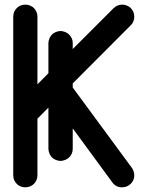

<svg xmlns="http://www.w3.org/2000/svg" viewBox="-20 -801 626 821"><path d="M187 -340.8 140.1 -293.5V-51.8Q140.1 -40.5 136.2 -31.2Q131.8 -21.5 125 -14.6Q118.2 -7.8 108.4 -3.9Q98.6 0 88.4 0Q77.1 0 67.9 -3.9Q58.6 -7.8 51.8 -14.6Q44.9 -21.5 40.5 -31.2Q36.6 -40.5 36.6 -51.8V-729.5Q36.6 -740.2 40.5 -750Q44.9 -759.8 51.8 -766.6Q58.6 -773.4 67.9 -777.3Q77.1 -781.2 88.4 -781.2Q98.6 -781.2 108.4 -777.3Q118.2 -773.4 125 -766.6Q131.8 -759.8 136.2 -750Q140.1 -740.2 140.1 -729.5V-440.4L187 -487.8V-616.7Q187.5 -627.4 191.4 -636.7Q195.3 -646.5 202.1 -653.3Q209 -660.2 218.8 -664.1Q228 -668 238.8 -668.5Q249 -668 258.8 -664.1Q268.6 -660.2 275.4 -653.3Q282.2 -646.5 287.1 -636.7Q291 -627.4 291 -616.7V-591.3L464.8 -765.1Q481 -781.2 502.4 -781.2Q512.7 -781.2 522.5 -777.3Q532.2 -773.4 539.1 -766.6Q545.9 -759.8 550.3 -750Q554.2 -740.2 554.2 -729.5Q554.2 -708 539.1 -692.9L291 -444.3V-426.8L544.4 -82.5Q554.2 -68.4 554.2 -49.3Q553.7 -29.3 538.6 -14.6Q523.4 0 501 0Q476.1 0 460.4 -21L291 -252V-164.6Q291 -153.8 287.1 -144.5Q283.2 -134.8 275.4 -127.9Q268.6 -121.1 258.8 -117.2Q249 -113.3 238.8 -112.8Q228 -113.3 218.8 -117.2Q209 -121.1 202.1 -127.9Q195.3 -134.8 191.4 -144.5Q187.5 -153.8 187 -164.6Z"/></svg>

Font: Comfortaa
Style: Bold
Weight: 700
Designer: Johan Aakerlund
Foundry: Johan Aakerlund
Version: Version 2.001; ttfautohint (v1.4.1)